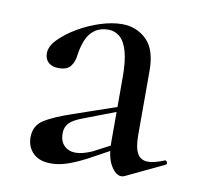

<svg xmlns="http://www.w3.org/2000/svg" viewBox="-55 -452 532 516"><g transform="rotate(10 211.0 -193.5)"><path d="M316 6Q312 8 307 8Q292 8 278.5 -14.5Q265 -37 265 -79V-255Q265 -299 257.5 -325Q250 -351 236.5 -362.5Q223 -374 205 -374Q183 -374 168 -363Q153 -352 145.5 -333.5Q138 -315 135 -293Q133 -274 123.5 -261.5Q114 -249 91 -249Q73 -249 63 -258Q53 -267 53 -283Q53 -302 72 -321.5Q91 -341 120 -358Q149 -375 180.5 -385Q212 -395 239 -395Q279 -395 306 -368.5Q333 -342 333 -285V-108Q333 -75 342 -59Q351 -43 371 -43Q388 -43 415 -54Q419 -56 421.5 -50.5Q424 -45 419 -43ZM115 7Q83 7 66 -10Q49 -27 49 -53Q49 -84 73 -100Q97 -116 150 -134L275 -177L278 -165L176 -126Q152 -117 142 -106Q132 -95 132 -78Q132 -57 144 -45Q156 -33 175 -33Q185 -33 196 -36Q207 -39 219 -44L295 -84L296 -70L210 -23Q181 -8 158.5 -0.5Q136 7 115 7Z"/></g></svg>

Font: Cormorant Medium
Style: Regular
Weight: 500
Designer: Christian Thalmann (Catharsis Fonts)
Foundry: Catharsis Fonts
Version: Version 4.000